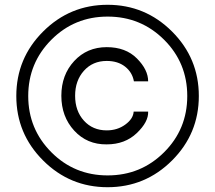

<svg xmlns="http://www.w3.org/2000/svg" viewBox="-20 -780 908 810"><path d="M705.8 -103Q592.8 9.8 433.8 9.8Q274.9 9.8 161.9 -103Q48.8 -215.8 48.8 -375Q48.8 -534.2 161.9 -647Q274.9 -759.8 433.8 -759.8Q592.8 -759.8 705.8 -647Q818.8 -534.2 818.8 -375Q818.8 -215.8 705.8 -103ZM196.5 -137.9Q293.9 -40 434.1 -40Q574.2 -40 672.1 -137.5Q770 -234.9 770 -375Q770 -515.1 672.1 -612.5Q574.2 -710 434.1 -710Q293.9 -710 196.5 -612.1Q99.1 -514.2 99.1 -375Q99.1 -235.8 196.5 -137.9ZM430.2 -170.9Q347.2 -169.9 293 -229Q238.8 -288.1 238.8 -376Q238.8 -463.9 293 -522.5Q347.2 -581.1 430.2 -581.1Q510.3 -581.1 557.6 -533.4Q605 -485.8 605 -437H544.9Q538.1 -475.1 507.6 -499Q477.1 -522.9 430.2 -522.9Q371.1 -522.9 334 -481.4Q296.9 -439.9 296.9 -376Q296.9 -312 334 -271Q371.1 -230 430.2 -230Q475.1 -230 508.5 -254.4Q542 -278.8 543.9 -309.1H605Q606.9 -266.1 557.1 -218.5Q507.3 -170.9 430.2 -170.9Z"/></svg>

Font: Oakes Grotesk
Style: Regular
Weight: 400
Designer: Samuel Oakes
Foundry: Samuel Oakes
Version: Version 1.0 | wf-rip DC20170320